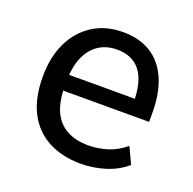

<svg xmlns="http://www.w3.org/2000/svg" viewBox="-97 -599 712 707"><g transform="rotate(20 259.0 -245.5)"><path d="M289 9Q215 9 160.5 -20Q106 -49 77 -105.5Q48 -162 48 -245Q48 -322 75.5 -379Q103 -436 153 -468Q203 -500 271 -500Q336 -500 381 -471.5Q426 -443 449.5 -388.5Q473 -334 473 -257V-222H119V-284H411L395 -267Q395 -352 363.5 -392Q332 -432 272 -432Q230 -432 199.5 -411.5Q169 -391 152.5 -352Q136 -313 136 -255V-241Q136 -180 154 -141Q172 -102 207 -83Q242 -64 292 -64Q329 -64 366 -75.5Q403 -87 435 -114L465 -50Q430 -20 383.5 -5.5Q337 9 289 9Z"/></g></svg>

Font: Nunito Sans 10pt SemiCondensed Medium
Style: Regular
Weight: 500
Width: 4
Designer: Vernon Adams
Foundry: Vernon Adams
Version: Version 3.101;gftools[0.9.27]